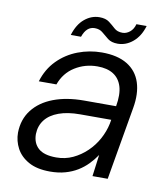

<svg xmlns="http://www.w3.org/2000/svg" viewBox="-77 -718 695 795"><g transform="rotate(10 270.5 -320.5)"><path d="M186 12Q131 12 96 -7.5Q61 -27 44.5 -58Q28 -89 28 -124Q29 -180 60 -220Q91 -260 146 -281Q201 -302 274 -302H409Q418 -353 408 -385.5Q398 -418 372 -434.5Q346 -451 305 -451Q253 -451 210.5 -424.5Q168 -398 150 -348H76Q92 -401 128 -437.5Q164 -474 212.5 -492.5Q261 -511 313 -511Q379 -511 420 -486Q461 -461 476 -415Q491 -369 480 -307L427 0H363L375 -91Q361 -70 342.5 -51Q324 -32 301 -18Q278 -4 249.5 4Q221 12 186 12ZM201 -50Q239 -50 271 -65Q303 -80 329 -105Q355 -130 372 -161.5Q389 -193 396 -226L399 -243H268Q216 -243 179 -229.5Q142 -216 122.5 -191Q103 -166 102 -131Q102 -93 126 -71.5Q150 -50 201 -50ZM173 -560Q187 -606 215.5 -629.5Q244 -653 278 -653Q304 -653 319 -641.5Q334 -630 347 -618Q360 -606 382 -606Q398 -606 412.5 -617.5Q427 -629 433 -651H476Q463 -607 434 -582.5Q405 -558 370 -558Q344 -558 328.5 -570Q313 -582 300 -593.5Q287 -605 266 -605Q249 -605 236.5 -594Q224 -583 216 -560Z"/></g></svg>

Font: DM Sans 20pt Light
Style: Italic
Weight: 300
Italic angle: -10°
Version: Version 4.004;gftools[0.9.30]